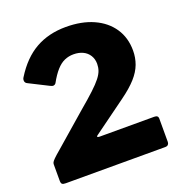

<svg xmlns="http://www.w3.org/2000/svg" viewBox="-134 -868 928 983"><g transform="rotate(-20 329.5 -376.0)"><path d="M262 -325Q312 -367 343 -396Q374 -425 390 -445.5Q406 -466 412 -483.5Q418 -501 418 -520Q418 -546 405.5 -566Q393 -586 371 -596.5Q349 -607 320 -607Q294 -607 271 -597Q248 -587 226.5 -563Q205 -539 183 -499Q179 -493 171.5 -491.5Q164 -490 153 -496L48 -549Q37 -554 35.5 -564.5Q34 -575 40 -584Q94 -671 165.5 -711.5Q237 -752 331 -752Q417 -752 480.5 -723.5Q544 -695 579 -643Q614 -591 614 -521Q614 -482 601 -447Q588 -412 558 -378.5Q528 -345 477 -308L297 -177Q290 -173 290.5 -169Q291 -165 303 -165H600Q621 -165 621 -148V-20Q621 -12 616 -6Q611 0 599 0H58Q44 0 38.5 -4.5Q33 -9 33 -23V-111Q33 -117 35.5 -122.5Q38 -128 49.5 -139.5Q61 -151 86 -172Z"/></g></svg>

Font: Libre Franklin Thin ExtraBold
Style: Regular
Weight: 800
Version: Version 3.000